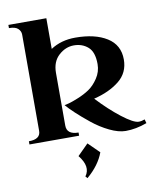

<svg xmlns="http://www.w3.org/2000/svg" viewBox="-97 -750 881 1066"><g transform="rotate(-10 343.0 -217.0)"><path d="M304 -18V0H24V-18Q90 -18 90 -65V-608Q90 -627 75 -641.5Q60 -656 24 -656V-674H238V-501Q297 -540 377 -540Q488 -540 555 -498Q622 -456 622 -374Q622 -299 565.5 -254Q509 -209 422 -188Q486 -119 550.5 -69Q615 -19 644 -19Q660 -19 678 -26L684 -4Q622 19 564 19Q524 19 473.5 -5.5Q423 -30 378.5 -66Q334 -102 303 -131Q272 -160 254 -181Q263 -183 278 -186.5Q293 -190 330.5 -205Q368 -220 397 -239.5Q426 -259 450 -295Q474 -331 474 -374Q474 -442 441.5 -470.5Q409 -499 362 -499Q315 -499 276.5 -464Q238 -429 238 -366V-69Q238 -18 304 -18ZM309 240 299 229Q336 179 281 111L342 50L404 111Q379 180 309 240Z"/></g></svg>

Font: Uncial Antiqua
Style: Regular
Weight: 400
Designer: Astigmatic (AOETI)
Foundry: Astigmatic (AOETI)
Version: Version 1.000